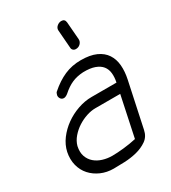

<svg xmlns="http://www.w3.org/2000/svg" viewBox="-188 -864 851 958"><g transform="rotate(-30 237.5 -384.5)"><path d="M406 -365Q412 -393 409.5 -417Q407 -441 393.5 -458Q380 -475 354 -484.5Q328 -494 287 -493Q251 -491 222.5 -478.5Q194 -466 165 -440Q159 -435 152.5 -432Q146 -429 141 -429Q129 -429 122.5 -438.5Q116 -448 118 -459Q121 -472 127 -476Q169 -513 212.5 -532Q256 -551 307 -551Q360 -551 394.5 -535.5Q429 -520 447 -492.5Q465 -465 468 -428.5Q471 -392 462 -350L407 -92Q400 -57 373.5 -38.5Q347 -20 313 -11.5Q279 -3 243 -1.5Q207 0 180 0Q141 0 108 -14.5Q75 -29 52.5 -54Q30 -79 21 -113.5Q12 -148 20 -188Q28 -225 52 -257Q76 -289 109.5 -313Q143 -337 183 -351Q223 -365 263 -365ZM394 -307H251Q226 -307 199 -298Q172 -289 148 -273.5Q124 -258 105 -236Q86 -214 79 -188Q72 -155 80.5 -131Q89 -107 107.5 -91Q126 -75 152 -67Q178 -59 206 -59Q234 -59 271.5 -63Q309 -67 345 -75ZM351 -647Q352 -633 341.5 -622Q331 -611 315 -611Q305 -611 299 -617Q293 -623 293 -631L285 -735Q284 -749 295.5 -759Q307 -769 321 -769Q341 -769 343 -748Z"/></g></svg>

Font: VDS
Style: Thin Italic
Weight: 100
Width: 0
Designer: artmaker
Foundry: artmaker
Version: Version 1.000 2012 initial release